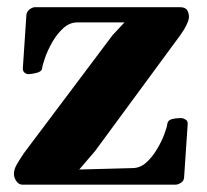

<svg xmlns="http://www.w3.org/2000/svg" viewBox="-20 -505 565 525"><path d="M41.5 0Q31.7 0 24.9 -9.5Q18.1 -19 18.1 -29.3Q18.1 -41.5 25.4 -54.4Q32.7 -67.4 45.9 -86.9L288.1 -409.2L336.4 -460.9L339.8 -443.8H191.9Q170.4 -443.8 153.1 -428Q135.7 -412.1 123 -389.9Q110.4 -367.7 103.3 -347.4Q96.2 -327.1 95.2 -318.4Q94.2 -309.1 79.8 -305.7Q65.4 -302.2 57.6 -302.2Q52.2 -302.2 47.1 -306.4Q42 -310.5 42.5 -318.8L52.2 -464.4Q53.2 -473.1 60.5 -479Q67.9 -484.9 75.2 -485.4H471.2Q486.8 -485.4 491.7 -477.3Q496.6 -469.2 496.6 -459Q496.6 -450.7 490.2 -437.3Q483.9 -423.8 473.6 -409.7L240.2 -92.3L181.2 -23.4L178.7 -41L343.8 -45.4Q363.8 -45.9 380.4 -61Q397 -76.2 409.4 -97.2Q421.9 -118.2 429.2 -137.7Q436.5 -157.2 437.5 -166Q438.5 -175.8 449.2 -179Q460 -182.1 475.6 -182.1Q481 -182.1 487.5 -178Q494.1 -173.8 493.2 -165.5L483.4 -20Q482.9 -10.7 475.3 -5.6Q467.8 -0.5 460.4 0Z"/></svg>

Font: Gelasio
Style: Regular
Weight: 400
Designer: Eben Sorkin
Foundry: Eben Sorkin
Version: Version 1.008